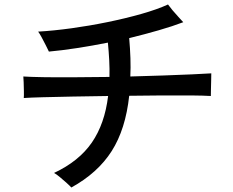

<svg xmlns="http://www.w3.org/2000/svg" viewBox="-20 -800 1040 856"><path d="M298 36Q292 29 277.5 16Q263 3 247.5 -10Q232 -23 221 -29Q332 -81 389.5 -164.5Q447 -248 462 -372Q380 -371 304 -369.5Q228 -368 171 -366.5Q114 -365 86 -363Q87 -374 86.5 -394Q86 -414 85.5 -433Q85 -452 84 -459Q113 -457 172 -456Q231 -455 308 -455.5Q385 -456 468 -457Q469 -492 467 -530.5Q465 -569 461 -610Q391 -596 322.5 -585.5Q254 -575 198 -570Q193 -581 184 -598.5Q175 -616 166 -633Q157 -650 150 -659Q219 -663 299 -674Q379 -685 459.5 -701.5Q540 -718 610.5 -738Q681 -758 729 -780Q736 -770 749 -754.5Q762 -739 775.5 -724.5Q789 -710 797 -701Q750 -683 687.5 -665Q625 -647 556 -630Q560 -584 561.5 -541Q563 -498 561 -459Q638 -461 709 -463.5Q780 -466 836 -468.5Q892 -471 922 -473Q922 -465 921.5 -443.5Q921 -422 920.5 -401Q920 -380 920 -372Q888 -374 831.5 -374.5Q775 -375 704 -374.5Q633 -374 556 -373Q540 -224 478 -126.5Q416 -29 298 36Z"/></svg>

Font: Zen Kaku Gothic Antique Medium
Style: Regular
Weight: 500
Designer: Yoshimichi Ohira
Foundry: Positype
Version: Version 1.002